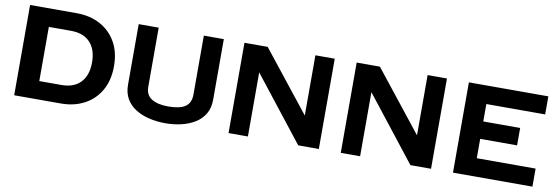

<svg xmlns="http://www.w3.org/2000/svg" viewBox="-53 -1078 4255 1466"><g transform="rotate(10 2074.0 -345.0)"><path d="M447 0H85V-700H447Q549 -700 628 -658Q707 -616 752 -538Q797 -460 797 -350Q797 -241 752 -162.5Q707 -84 628 -42Q549 0 447 0ZM427 -560H255V-140H427Q523 -140 575 -195Q627 -250 627 -350Q627 -450 575 -505Q523 -560 427 -560Z M927 -700H1082V-242Q1082 -178 1128.5 -149Q1175 -120 1257 -120Q1347 -120 1389.5 -149Q1432 -178 1432 -242V-700H1587V-230Q1587 -167 1560.5 -121.5Q1534 -76 1487.5 -47Q1441 -18 1382 -4Q1323 10 1257 10Q1191 10 1132 -4Q1073 -18 1026.5 -47Q980 -76 953.5 -121.5Q927 -167 927 -230Z M1747 -700H1927L2297 -233V-700H2447V0H2287L1897 -497V0H1747Z M2617 -700H2797L3167 -233V-700H3317V0H3157L2767 -497V0H2617Z M3487 -700H4103V-560H3647V-425H3933V-290H3647V-140H4103V0H3487Z"/></g></svg>

Font: Copperplate Sans CC
Style: Bold
Weight: 700
Designer: indestructible type*
Foundry: Cowboy Collective
Version: Version 1.000